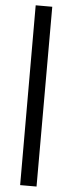

<svg xmlns="http://www.w3.org/2000/svg" viewBox="-64 -857 393 1050"><g transform="rotate(5 132.5 -332.5)"><path d="M179 161V-826H88L89 161Z"/></g></svg>

Font: United Sans SemiBold
Style: Regular
Weight: 600
Designer: Pablo Impallari, Rodrigo Fuenzalida (Modified by Dan O. Williams)
Version: Version 1.000;PS 001.000;hotconv 1.0.88;makeotf.lib2.5.64775